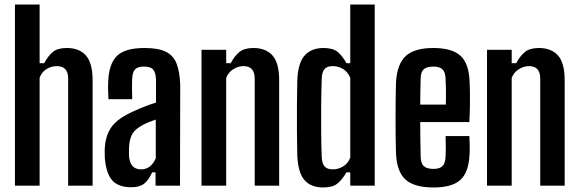

<svg xmlns="http://www.w3.org/2000/svg" viewBox="-20 -820 2562 848"><path d="M46 0V-800H155V-541H175Q193 -574 214 -591Q235 -608 275 -608Q330 -608 359.5 -575Q389 -542 389 -465V0H281V-473Q281 -528 231 -528Q207 -528 185.5 -515Q164 -502 155 -476V0Z M561 7Q503 7 476 -23Q449 -53 443 -121Q443 -132 442.5 -145Q442 -158 443 -169Q447 -226 475 -262.5Q503 -299 571 -329Q595 -340 619 -349.5Q643 -359 669 -367V-469Q668 -498 657 -512Q646 -526 615 -526Q589 -526 577 -514Q565 -502 564 -473Q563 -459 563 -429.5Q563 -400 564 -382H459Q458 -394 457.5 -418.5Q457 -443 458 -461Q461 -538 496.5 -573Q532 -608 618 -608Q679 -608 712.5 -591.5Q746 -575 760 -539Q774 -503 776 -445L775 0H667V-59H652Q638 -26 617.5 -9.5Q597 7 561 7ZM603 -72Q647 -72 668 -121V-292Q651 -286 633.5 -279Q616 -272 597 -260Q570 -243 560.5 -220.5Q551 -198 550 -169Q549 -148 550 -129Q555 -72 603 -72Z M870 0V-600H979V-541H999Q1016 -573 1037.5 -590.5Q1059 -608 1099 -608Q1154 -608 1183.5 -575Q1213 -542 1213 -465V0H1105V-473Q1105 -528 1055 -528Q1032 -528 1010 -514Q988 -500 979 -476V0Z M1527 -800H1635V0H1527V-59H1510Q1492 -27 1470.5 -9.5Q1449 8 1408 8Q1353 8 1324.5 -25Q1296 -58 1293 -135Q1292 -180 1291.5 -238.5Q1291 -297 1291.5 -357Q1292 -417 1293 -465Q1296 -542 1325.5 -575Q1355 -608 1409 -608Q1450 -608 1471 -591Q1492 -574 1510 -541H1527ZM1450 -72Q1474 -72 1495.5 -85Q1517 -98 1527 -124V-476Q1517 -502 1495.5 -515Q1474 -528 1450 -528Q1425 -528 1413.5 -515Q1402 -502 1401 -473Q1399 -417 1398.5 -355.5Q1398 -294 1398.5 -235Q1399 -176 1401 -127Q1402 -98 1413.5 -85Q1425 -72 1450 -72Z M1948 -219H2053Q2054 -205 2054.5 -182Q2055 -159 2054 -141Q2051 -61 2014.5 -26.5Q1978 8 1895 8Q1810 8 1771.5 -26.5Q1733 -61 1729 -141Q1728 -170 1727.5 -211.5Q1727 -253 1727 -298Q1727 -343 1727.5 -385Q1728 -427 1729 -457Q1734 -538 1772.5 -573Q1811 -608 1894 -608Q1976 -608 2013.5 -574Q2051 -540 2054 -461Q2055 -448 2055.5 -419Q2056 -390 2055.5 -353.5Q2055 -317 2053 -281H1836Q1836 -244 1836.5 -207Q1837 -170 1838 -130Q1838 -99 1851.5 -86.5Q1865 -74 1895 -74Q1922 -74 1934.5 -86.5Q1947 -99 1948 -130Q1950 -162 1948 -219ZM1894 -526Q1864 -526 1851 -513.5Q1838 -501 1838 -473Q1837 -441 1836.5 -413.5Q1836 -386 1836 -358H1949Q1950 -398 1949.5 -429Q1949 -460 1948 -473Q1947 -501 1934.5 -513.5Q1922 -526 1894 -526Z M2131 0V-600H2240V-541H2260Q2277 -573 2298.5 -590.5Q2320 -608 2360 -608Q2415 -608 2444.5 -575Q2474 -542 2474 -465V0H2366V-473Q2366 -528 2316 -528Q2293 -528 2271 -514Q2249 -500 2240 -476V0Z"/></svg>

Font: Big Shoulders Display
Style: Bold
Weight: 700
Designer: Patric King
Foundry: XO Type Co
Version: Version 1.000; ttfautohint (v1.8.2)